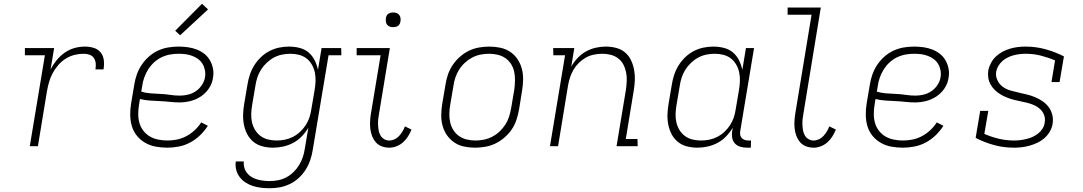

<svg xmlns="http://www.w3.org/2000/svg" viewBox="-20 -775 5740 1018"><path d="M138 0 218 -482H112V-520H267L248 -406Q261 -432 280 -455.5Q299 -479 323.5 -496Q348 -513 375.5 -520.5Q403 -528 431 -528Q455 -528 477.5 -521Q500 -514 514 -496.5Q528 -479 530.5 -455Q533 -431 529 -407H486Q489 -423 487.5 -439Q486 -455 478 -467Q470 -479 455.5 -484.5Q441 -490 425 -490Q400 -490 375.5 -484Q351 -478 328.5 -464Q306 -450 288.5 -429.5Q271 -409 259 -386.5Q247 -364 240 -339.5Q233 -315 229 -291L181 0Z M867 8Q836 8 806 2.5Q776 -3 750.5 -17.5Q725 -32 706.5 -54.5Q688 -77 679.5 -105Q671 -133 670.5 -164Q670 -195 675 -226L692 -326Q696 -353 705.5 -380Q715 -407 731 -431Q747 -455 769.5 -475Q792 -495 818.5 -507Q845 -519 872.5 -523.5Q900 -528 927 -528Q952 -528 976.5 -524.5Q1001 -521 1023 -512.5Q1045 -504 1063.5 -489.5Q1082 -475 1093.5 -454.5Q1105 -434 1109.5 -410Q1114 -386 1109 -361Q1105 -332 1087.5 -306Q1070 -280 1044 -263Q1018 -246 989 -239Q960 -232 932 -232Q905 -232 879 -235Q853 -238 826 -239Q799 -240 773 -242Q747 -244 722 -250L717 -219Q713 -195 713 -170Q713 -145 719.5 -122.5Q726 -100 740.5 -81.5Q755 -63 774.5 -51.5Q794 -40 818.5 -35Q843 -30 867 -30Q893 -30 918 -35Q943 -40 967 -52.5Q991 -65 1011.5 -84Q1032 -103 1047 -126L1082 -108Q1065 -81 1040.5 -57.5Q1016 -34 987.5 -19Q959 -4 928 2Q897 8 867 8ZM934 -268Q956 -268 978 -273.5Q1000 -279 1019 -292Q1038 -305 1051 -325Q1064 -345 1067 -366Q1070 -385 1066.5 -403Q1063 -421 1054 -436Q1045 -451 1031 -461.5Q1017 -472 1000 -478.5Q983 -485 965 -487.5Q947 -490 928 -490Q905 -490 882 -486Q859 -482 837 -471.5Q815 -461 797 -444.5Q779 -428 766 -407.5Q753 -387 745 -364.5Q737 -342 734 -319L729 -289Q753 -282 779 -280Q805 -278 831 -277Q857 -276 882.5 -272Q908 -268 934 -268ZM935 -588 909 -612 1051 -755 1083 -725Z M1411 223Q1388 223 1365.5 220.5Q1343 218 1322 211.5Q1301 205 1282.5 193Q1264 181 1251 164Q1238 147 1232.5 125.5Q1227 104 1230 81H1273Q1271 98 1275.5 114Q1280 130 1290 142.5Q1300 155 1314 163.5Q1328 172 1344 176.5Q1360 181 1376.5 183Q1393 185 1411 185Q1433 185 1455.5 180.5Q1478 176 1498.5 165Q1519 154 1536.5 137Q1554 120 1566 100Q1578 80 1585.5 58Q1593 36 1596 14L1615 -98Q1601 -74 1580.5 -52.5Q1560 -31 1534.5 -17.5Q1509 -4 1481.5 2Q1454 8 1427 8Q1399 8 1372 1Q1345 -6 1324.5 -22.5Q1304 -39 1291.5 -62.5Q1279 -86 1273.5 -113Q1268 -140 1269 -168.5Q1270 -197 1275 -226L1292 -326Q1296 -352 1304.5 -378Q1313 -404 1327.5 -427.5Q1342 -451 1362.5 -471Q1383 -491 1408 -504Q1433 -517 1459.5 -522.5Q1486 -528 1512 -528Q1541 -528 1568.5 -521Q1596 -514 1616 -497Q1636 -480 1648 -456Q1660 -432 1666 -405L1685 -520H1789L1790 -482H1722L1638 21Q1634 47 1625 73.5Q1616 100 1601 124Q1586 148 1564.5 168Q1543 188 1517 200.5Q1491 213 1464.5 218Q1438 223 1411 223ZM1447 -30Q1469 -30 1491 -34.5Q1513 -39 1533.5 -49.5Q1554 -60 1571.5 -76.5Q1589 -93 1601.5 -112.5Q1614 -132 1621 -153.5Q1628 -175 1631 -197L1648 -297Q1652 -320 1653 -344Q1654 -368 1649.5 -390Q1645 -412 1634 -431.5Q1623 -451 1606 -464.5Q1589 -478 1566.5 -484Q1544 -490 1520 -490Q1498 -490 1475.5 -485.5Q1453 -481 1432.5 -470Q1412 -459 1394 -442Q1376 -425 1363.5 -405Q1351 -385 1344 -363Q1337 -341 1334 -319L1317 -219Q1313 -196 1312 -172.5Q1311 -149 1316 -127Q1321 -105 1332.5 -86Q1344 -67 1361.5 -54Q1379 -41 1401 -35.5Q1423 -30 1447 -30Z M2044 8Q2022 8 2003 0.5Q1984 -7 1971.5 -22Q1959 -37 1952 -56Q1945 -75 1943 -95.5Q1941 -116 1942.5 -137.5Q1944 -159 1948 -181L1998 -482H1871V-520H2047L1990 -174Q1987 -159 1985.5 -144Q1984 -129 1984.5 -114Q1985 -99 1987.5 -84.5Q1990 -70 1997 -57.5Q2004 -45 2016.5 -37.5Q2029 -30 2044 -30Q2058 -30 2072 -36.5Q2086 -43 2096 -54Q2106 -65 2114 -78Q2122 -91 2127 -105L2162 -88Q2154 -69 2143.5 -52Q2133 -35 2117.5 -21Q2102 -7 2082.5 0.5Q2063 8 2044 8ZM2065 -631Q2055 -631 2046.5 -634Q2038 -637 2032.5 -644Q2027 -651 2026 -660.5Q2025 -670 2026 -680Q2027 -686 2030 -692Q2033 -698 2039 -702Q2045 -706 2051.5 -707.5Q2058 -709 2064 -709Q2074 -709 2082.5 -706Q2091 -703 2096.5 -696Q2102 -689 2103.5 -679.5Q2105 -670 2103 -660Q2102 -654 2099 -648Q2096 -642 2090.5 -638Q2085 -634 2078 -632.5Q2071 -631 2065 -631Z M2499 8Q2469 8 2440.5 2Q2412 -4 2389 -19.5Q2366 -35 2350 -58Q2334 -81 2326.5 -108.5Q2319 -136 2319.5 -166Q2320 -196 2325 -226L2342 -326Q2346 -353 2355 -379.5Q2364 -406 2380 -430Q2396 -454 2418 -473.5Q2440 -493 2465.5 -505.5Q2491 -518 2519 -523Q2547 -528 2574 -528Q2604 -528 2632.5 -522Q2661 -516 2684.5 -500.5Q2708 -485 2723.5 -462Q2739 -439 2746.5 -411.5Q2754 -384 2753.5 -354Q2753 -324 2748 -294L2732 -194Q2727 -167 2718.5 -140.5Q2710 -114 2694 -90Q2678 -66 2655.5 -46.5Q2633 -27 2607.5 -14.5Q2582 -2 2554 3Q2526 8 2499 8ZM2501 -30Q2523 -30 2545.5 -34.5Q2568 -39 2589.5 -50Q2611 -61 2628.5 -77.5Q2646 -94 2659 -114Q2672 -134 2679 -156Q2686 -178 2690 -201L2707 -301Q2710 -324 2710.5 -348Q2711 -372 2706.5 -394Q2702 -416 2690 -435Q2678 -454 2660 -466.5Q2642 -479 2619.5 -484.5Q2597 -490 2573 -490Q2551 -490 2528 -485.5Q2505 -481 2484 -470Q2463 -459 2445 -442.5Q2427 -426 2414.5 -406Q2402 -386 2394.5 -364Q2387 -342 2384 -319L2367 -219Q2363 -196 2362.5 -172Q2362 -148 2367 -126Q2372 -104 2384 -85Q2396 -66 2414 -53.5Q2432 -41 2454.5 -35.5Q2477 -30 2501 -30Z M2896 0 2976 -482H2914L2913 -520H3025L3009 -422Q3023 -447 3043 -468Q3063 -489 3087.5 -502.5Q3112 -516 3139 -522Q3166 -528 3192 -528Q3220 -528 3247 -521Q3274 -514 3294 -497Q3314 -480 3325.5 -456Q3337 -432 3342 -405.5Q3347 -379 3346 -351Q3345 -323 3340 -294L3298 -38H3360L3361 0H3249L3299 -301Q3302 -324 3303 -347Q3304 -370 3299.5 -392Q3295 -414 3285 -433Q3275 -452 3257.5 -465.5Q3240 -479 3218 -484.5Q3196 -490 3173 -490Q3152 -490 3129.5 -485.5Q3107 -481 3087 -470Q3067 -459 3050 -442.5Q3033 -426 3021.5 -406.5Q3010 -387 3003 -366Q2996 -345 2992 -323L2939 0Z M3677 8Q3649 8 3622 1Q3595 -6 3574.5 -22.5Q3554 -39 3541.5 -62.5Q3529 -86 3523.5 -113Q3518 -140 3519 -168.5Q3520 -197 3525 -226L3542 -326Q3546 -352 3554.5 -378Q3563 -404 3577.5 -427.5Q3592 -451 3612.5 -471Q3633 -491 3658 -504Q3683 -517 3709.5 -522.5Q3736 -528 3762 -528Q3791 -528 3818.5 -521Q3846 -514 3866 -497Q3886 -480 3898 -456Q3910 -432 3916 -405L3935 -520H3978L3905 -81Q3903 -71 3904.5 -61Q3906 -51 3912 -44Q3918 -37 3927.5 -33.5Q3937 -30 3948 -30H3962L3961 8H3941Q3922 8 3905 3Q3888 -2 3876.5 -14.5Q3865 -27 3862 -45Q3859 -63 3862 -81L3865 -98Q3851 -74 3830.5 -52.5Q3810 -31 3784.5 -17.5Q3759 -4 3731.5 2Q3704 8 3677 8ZM3697 -30Q3719 -30 3741 -34.5Q3763 -39 3783.5 -49.5Q3804 -60 3821.5 -76.5Q3839 -93 3851.5 -112.5Q3864 -132 3871 -153.5Q3878 -175 3881 -197L3898 -297Q3902 -320 3903 -344Q3904 -368 3899.5 -390Q3895 -412 3884 -431.5Q3873 -451 3856 -464.5Q3839 -478 3816.5 -484Q3794 -490 3770 -490Q3748 -490 3725.5 -485.5Q3703 -481 3682.5 -470Q3662 -459 3644 -442Q3626 -425 3613.5 -405Q3601 -385 3594 -363Q3587 -341 3584 -319L3567 -219Q3563 -196 3562 -172.5Q3561 -149 3566 -127Q3571 -105 3582.5 -86Q3594 -67 3611.5 -54Q3629 -41 3651 -35.5Q3673 -30 3697 -30Z M4294 8Q4272 8 4253 0.5Q4234 -7 4221.5 -22Q4209 -37 4202 -56Q4195 -75 4193 -95.5Q4191 -116 4192.5 -137.5Q4194 -159 4198 -181L4283 -697H4156V-735H4332L4240 -174Q4237 -159 4235.5 -144Q4234 -129 4234.5 -114Q4235 -99 4237.5 -84.5Q4240 -70 4247 -57.5Q4254 -45 4266.5 -37.5Q4279 -30 4294 -30Q4308 -30 4322 -36.5Q4336 -43 4346 -54Q4356 -65 4364 -78Q4372 -91 4377 -105L4412 -88Q4404 -69 4393.5 -52Q4383 -35 4367.5 -21Q4352 -7 4332.5 0.5Q4313 8 4294 8Z M4767 8Q4736 8 4706 2.5Q4676 -3 4650.5 -17.5Q4625 -32 4606.5 -54.5Q4588 -77 4579.5 -105Q4571 -133 4570.5 -164Q4570 -195 4575 -226L4592 -326Q4596 -353 4605.5 -380Q4615 -407 4631 -431Q4647 -455 4669.5 -475Q4692 -495 4718.5 -507Q4745 -519 4772.5 -523.5Q4800 -528 4827 -528Q4852 -528 4876.5 -524.5Q4901 -521 4923 -512.5Q4945 -504 4963.5 -489.5Q4982 -475 4993.5 -454.5Q5005 -434 5009.5 -410Q5014 -386 5009 -361Q5005 -332 4987.5 -306Q4970 -280 4944 -263Q4918 -246 4889 -239Q4860 -232 4832 -232Q4805 -232 4779 -235Q4753 -238 4726 -239Q4699 -240 4673 -242Q4647 -244 4622 -250L4617 -219Q4613 -195 4613 -170Q4613 -145 4619.5 -122.5Q4626 -100 4640.5 -81.5Q4655 -63 4674.5 -51.5Q4694 -40 4718.5 -35Q4743 -30 4767 -30Q4793 -30 4818 -35Q4843 -40 4867 -52.5Q4891 -65 4911.5 -84Q4932 -103 4947 -126L4982 -108Q4965 -81 4940.5 -57.5Q4916 -34 4887.5 -19Q4859 -4 4828 2Q4797 8 4767 8ZM4834 -268Q4856 -268 4878 -273.5Q4900 -279 4919 -292Q4938 -305 4951 -325Q4964 -345 4967 -366Q4970 -385 4966.5 -403Q4963 -421 4954 -436Q4945 -451 4931 -461.5Q4917 -472 4900 -478.5Q4883 -485 4865 -487.5Q4847 -490 4828 -490Q4805 -490 4782 -486Q4759 -482 4737 -471.5Q4715 -461 4697 -444.5Q4679 -428 4666 -407.5Q4653 -387 4645 -364.5Q4637 -342 4634 -319L4629 -289Q4653 -282 4679 -280Q4705 -278 4731 -277Q4757 -276 4782.5 -272Q4808 -268 4834 -268Z M5356 8Q5301 8 5250 -6Q5199 -20 5153 -44L5177 -187H5220L5199 -65Q5236 -49 5275.5 -39.5Q5315 -30 5357 -30Q5373 -30 5389 -32Q5405 -34 5422 -38Q5439 -42 5454.5 -49Q5470 -56 5484 -67Q5498 -78 5507.5 -93Q5517 -108 5519 -125Q5523 -145 5516.5 -163.5Q5510 -182 5496.5 -195Q5483 -208 5466 -216Q5449 -224 5430 -229Q5411 -234 5392.5 -237.5Q5374 -241 5355 -246Q5336 -251 5318.5 -258Q5301 -265 5285 -274.5Q5269 -284 5255.5 -297Q5242 -310 5232.5 -326.5Q5223 -343 5220 -362.5Q5217 -382 5220 -402Q5224 -422 5234.5 -441.5Q5245 -461 5261 -476Q5277 -491 5296 -501Q5315 -511 5335.5 -517Q5356 -523 5376.5 -525.5Q5397 -528 5418 -528Q5472 -528 5523 -514Q5574 -500 5621 -476L5598 -340H5555L5574 -455Q5538 -470 5499 -480Q5460 -490 5418 -490Q5403 -490 5386.5 -488Q5370 -486 5354.5 -482Q5339 -478 5323.5 -470.5Q5308 -463 5295.5 -452Q5283 -441 5274 -426.5Q5265 -412 5262 -396Q5258 -372 5268 -350.5Q5278 -329 5296 -315.5Q5314 -302 5336.5 -295.5Q5359 -289 5381.5 -284Q5404 -279 5426.5 -273.5Q5449 -268 5470 -259Q5491 -250 5509.5 -237Q5528 -224 5541 -206Q5554 -188 5559.5 -165.5Q5565 -143 5561 -119Q5558 -98 5546.5 -78Q5535 -58 5518 -43Q5501 -28 5481 -18.5Q5461 -9 5440 -3Q5419 3 5398 5.5Q5377 8 5356 8Z"/></svg>

Font: Iosevka Etoile Extralight
Style: Italic
Weight: 200
Italic angle: -9°
Designer: Belleve Invis
Foundry: Belleve Invis
Version: Version 22.1.2; ttfautohint (v1.8.4)